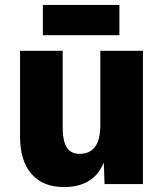

<svg xmlns="http://www.w3.org/2000/svg" viewBox="-20 -743 658 775"><path d="M238 12Q153 12 107 -41Q61 -94 61 -191V-538H233V-231Q233 -174 249.5 -148Q266 -122 302 -122Q342 -122 363.5 -150Q385 -178 385 -240V-538H557V0H402L399 -87Q359 12 238 12ZM153 -601V-723H462V-601Z"/></svg>

Font: Geist ExtBd
Style: Regular
Weight: 400
Designer: Basement.studio, Andrés Briganti, Mateo Zaragoza
Foundry: Basement.studio, Vercel, Andrés Briganti, Guido Ferreyra, Mateo Zaragoza
Version: Version 1.401